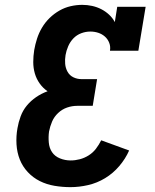

<svg xmlns="http://www.w3.org/2000/svg" viewBox="-20 -763 640 791"><path d="M270 8Q237 8 204.5 2.5Q172 -3 144 -17Q116 -31 94.5 -54Q73 -77 61.5 -106Q50 -135 48 -168.5Q46 -202 52 -235Q56 -259 65 -283.5Q74 -308 90.5 -328Q107 -348 129 -363Q151 -378 176 -387Q157 -400 143.5 -419Q130 -438 123.5 -460.5Q117 -483 117 -507.5Q117 -532 121 -557Q125 -580 132.5 -603.5Q140 -627 153 -649Q166 -671 184.5 -689Q203 -707 225 -719.5Q247 -732 271 -737.5Q295 -743 319 -743Q340 -743 360 -738.5Q380 -734 397.5 -725Q415 -716 429.5 -702.5Q444 -689 453 -672L463 -735H580L550 -554H433Q436 -571 430 -586.5Q424 -602 412 -612.5Q400 -623 384.5 -628Q369 -633 352 -633Q333 -633 314.5 -626Q296 -619 282.5 -605Q269 -591 261 -572.5Q253 -554 250 -536Q247 -518 248.5 -500Q250 -482 258.5 -467Q267 -452 282.5 -444.5Q298 -437 316 -437H380L362 -327H298Q277 -327 256.5 -320Q236 -313 219.5 -297.5Q203 -282 194.5 -262Q186 -242 182 -221Q179 -199 181 -176Q183 -153 194.5 -136Q206 -119 227 -110.5Q248 -102 271 -102Q290 -102 309 -107Q328 -112 345.5 -123Q363 -134 375.5 -150.5Q388 -167 397 -185L512 -143Q497 -109 471.5 -79Q446 -49 413 -29Q380 -9 343 -0.5Q306 8 270 8Z"/></svg>

Font: Iosevka Etoile Extrabold
Style: Italic
Weight: 800
Italic angle: -9°
Designer: Belleve Invis
Foundry: Belleve Invis
Version: Version 22.1.2; ttfautohint (v1.8.4)